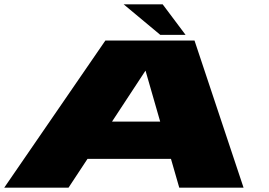

<svg xmlns="http://www.w3.org/2000/svg" viewBox="-20 -861 1234 881"><path d="M-0.5 0 463.5 -675H872.5L1097.5 0H802.5L764.5 -132H381.5L294.5 0ZM494 -303H715L648 -536H647ZM715.5 -701 547.5 -841H726.5L831.5 -701Z"/></svg>

Font: Anybody UltraExpanded Black
Style: Italic
Weight: 900
Width: 9
Italic angle: -10°
Designer: Tyler Finck
Foundry: Etcetera Type Company
Version: Version 1.010; ttfautohint (v1.8.3) -l 8 -r 50 -G 200 -x 14 